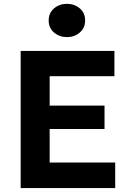

<svg xmlns="http://www.w3.org/2000/svg" viewBox="-20 -960 668 980"><path d="M85.5 0V-700H564V-571H233.5V-421H513.5V-301.5H233.5V-130.5H568V0ZM321.5 -770.5Q284 -770.5 256.2 -793.5Q228.5 -816.5 228.5 -855.5Q228.5 -894.5 256.2 -917.5Q284 -940.5 321.5 -940.5Q359.5 -940.5 387 -917.5Q414.5 -894.5 414.5 -855.5Q414.5 -817 387 -793.8Q359.5 -770.5 321.5 -770.5Z"/></svg>

Font: Geologica Cursive SemiBold
Style: Regular
Weight: 600
Designer: Sindre Bremnes, Frode Helland
Foundry: Monokrom Skriftforlag AS
Version: Version 1.010;gftools[0.9.28]